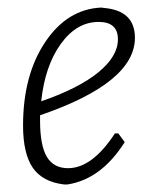

<svg xmlns="http://www.w3.org/2000/svg" viewBox="-20 -482 406 508"><path d="M310 -106Q248 -8 159 6H149Q92 -1 66.5 -38.5Q41 -76 41 -150Q41 -283 99.5 -370.5Q158 -458 248 -462L255 -461Q337 -454 337 -382Q337 -263 86 -177V-163Q86 -97 104 -67Q122 -37 160 -37Q224 -37 284 -129H293ZM241 -424Q183 -424 141 -366Q99 -308 89 -214Q188 -248 240 -290.5Q292 -333 292 -378Q292 -424 241 -424Z"/></svg>

Font: Alegreya Sans SC Light
Style: Italic
Weight: 300
Italic angle: -7°
Designer: Juan Pablo del Peral
Foundry: Huerta Tipografica
Version: Version 2.007